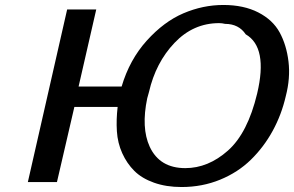

<svg xmlns="http://www.w3.org/2000/svg" viewBox="-20 -732 1182 772"><path d="M92 0 250 -694H367L296 -384H469Q501 -492 570 -568.5Q639 -645 717.5 -678.5Q796 -712 878 -712Q960 -712 1018.5 -682Q1077 -652 1104.5 -601.5Q1132 -551 1140 -484.5Q1148 -418 1129 -345Q1112 -271 1076.5 -206Q1041 -141 989 -90Q937 -39 865 -9.5Q793 20 710 20Q648 20 599 2.5Q550 -15 520 -45Q490 -75 471.5 -116Q453 -157 450 -204Q447 -251 453 -302H279L209 0ZM579 -362Q572 -339 572 -337Q547 -218 582 -142Q622 -56 725 -56Q817 -56 896.5 -126.5Q976 -197 1014 -356Q1058 -542 968 -594Q940 -636 885 -636Q873 -639 861 -639Q757 -639 681.5 -559.5Q606 -480 579 -362Z"/></svg>

Font: Coval
Style: Medium Italic
Weight: 500
Foundry: Context Ltd
Version: Version 001.000